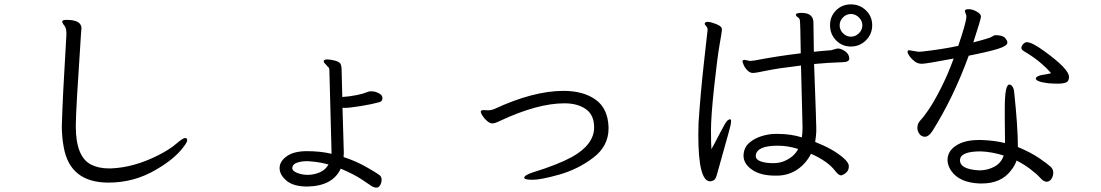

<svg xmlns="http://www.w3.org/2000/svg" viewBox="-20 -811 5040 879"><path d="M353 -681 351 -659Q327 -301 327 -237V-233Q327 -92 398 -57Q432 -40 478 -40H488Q594 -44 706 -101Q757 -127 787 -153Q817 -179 827 -179Q837 -179 837 -169.5Q837 -160 820 -138Q779 -83 694 -34Q594 25 477 25Q301 25 272 -136Q263 -182 263 -233Q266 -355 284 -652V-658Q284 -683 274.5 -694Q265 -705 265 -712.5Q265 -720 285 -720Q353 -720 353 -681Z M1392 -73H1382Q1361 -73 1340.5 -66.5Q1320 -60 1318 -43V-42Q1318 -28 1341.5 -19Q1365 -10 1391.5 -10.5Q1418 -11 1444 -22Q1470 -33 1484 -58Q1456 -66 1424 -70ZM1544 -489 1547 -367Q1580 -369 1612 -375.5Q1644 -382 1656 -387.5Q1668 -393 1676 -393H1680Q1697 -393 1712.5 -385Q1728 -377 1730 -368L1731 -362Q1731 -347 1716 -343Q1684 -334 1632 -325.5Q1580 -317 1556 -317L1548 -318L1554 -113L1553 -92Q1608 -74 1653.5 -48.5Q1699 -23 1719 -8Q1727 -1 1727 12Q1727 25 1720.5 36.5Q1714 48 1703.5 48Q1693 48 1681.5 41Q1670 34 1637.5 11.5Q1605 -11 1540 -39Q1503 41 1387 43Q1323 43 1291.5 16Q1260 -11 1260 -41.5Q1260 -72 1292.5 -95.5Q1325 -119 1385.5 -119Q1446 -119 1498 -107L1488 -487Q1488 -502 1481 -505Q1475 -513 1468.5 -519Q1462 -525 1462 -530V-532Q1465 -539 1478 -539Q1491 -539 1511.5 -534Q1532 -529 1538 -520Q1544 -511 1544 -489Z M2193 -307 2215 -306Q2229 -306 2241 -311Q2421 -395 2560 -395Q2650 -395 2706.5 -355Q2763 -315 2766 -229V-223Q2766 -142 2696 -89Q2626 -36 2541.5 -12Q2457 12 2418.5 12Q2380 12 2380 3Q2380 -9 2420 -22Q2531 -56 2598 -92Q2700 -149 2700 -228Q2700 -285 2662 -311.5Q2624 -338 2564 -338Q2441 -338 2270 -258Q2246 -246 2234.5 -246Q2223 -246 2210 -257Q2197 -268 2189 -281Q2181 -294 2181 -299Q2181 -307 2193 -307Z M3634 -129Q3587 -144 3541 -144Q3444 -144 3440 -99V-97Q3440 -80 3463 -72Q3486 -64 3519 -64Q3552 -64 3576 -76Q3617 -95 3634 -129ZM3206 -703Q3209 -711 3219.5 -711Q3230 -711 3244 -706Q3280 -695 3284 -682Q3285 -680 3285 -673.5Q3285 -667 3274.5 -607.5Q3264 -548 3249.5 -413.5Q3235 -279 3235 -215.5Q3235 -152 3237 -128Q3250 -151 3276 -201.5Q3302 -252 3309.5 -258.5Q3317 -265 3322 -265Q3327 -265 3327 -257Q3327 -249 3324 -235Q3321 -221 3294.5 -127.5Q3268 -34 3262.5 -13Q3257 8 3248.5 13.5Q3240 19 3231 19Q3177 19 3177 -193L3178 -248Q3187 -385 3203 -527Q3219 -669 3219.5 -674.5Q3220 -680 3217 -685.5Q3214 -691 3210 -695Q3206 -699 3206 -703ZM3912 -658.5Q3928 -674 3928 -695Q3928 -716 3912 -731.5Q3896 -747 3875.5 -747Q3855 -747 3839.5 -731.5Q3824 -716 3824 -695Q3824 -674 3839.5 -658.5Q3855 -643 3875.5 -643Q3896 -643 3912 -658.5ZM3707 -518Q3717 -248 3717 -228V-209Q3717 -196 3712 -161Q3794 -129 3840 -89Q3866 -67 3866 -50.5Q3866 -34 3858 -25Q3850 -16 3841.5 -12Q3833 -8 3831 -8Q3819 -8 3804 -28Q3770 -73 3693 -107Q3670 -62 3631 -35.5Q3592 -9 3543 -7H3528Q3462 -7 3423 -34Q3384 -61 3384 -98V-99Q3385 -135 3409.5 -156.5Q3434 -178 3467.5 -188Q3501 -198 3529 -198H3541Q3601 -198 3651 -182Q3654 -203 3654 -223V-236L3647 -511Q3538 -498 3489 -487.5Q3440 -477 3426.5 -477Q3413 -477 3401 -489.5Q3389 -502 3384 -515Q3379 -528 3379 -529Q3379 -537 3389 -537L3413 -532L3434 -534Q3537 -554 3646 -567Q3644 -708 3642 -718Q3640 -728 3632 -732.5Q3624 -737 3624 -744V-745Q3625 -752 3650 -752Q3704 -752 3704 -707Q3704 -680 3706 -574Q3727 -576 3746.5 -578Q3766 -580 3785 -581Q3794 -583 3802 -586Q3810 -589 3819 -589Q3837 -586 3851.5 -574.5Q3866 -563 3868 -546V-542Q3868 -526 3832 -526Q3770 -524 3707 -518ZM3875.5 -791Q3916 -791 3944.5 -763.5Q3973 -736 3973 -695.5Q3973 -655 3944.5 -626.5Q3916 -598 3875.5 -598Q3835 -598 3807.5 -626.5Q3780 -655 3780 -695.5Q3780 -736 3807.5 -763.5Q3835 -791 3875.5 -791Z M4463 -31Q4501 -31 4532.5 -48Q4564 -65 4575 -99Q4521 -116 4470 -118Q4375 -118 4375 -77Q4375 -36 4463 -31ZM4580 -317Q4580 -424 4601 -424Q4609 -424 4615.5 -414Q4622 -404 4623 -389Q4640 -231 4640 -138Q4700 -113 4739 -86Q4778 -59 4790 -47.5Q4802 -36 4802 -20.5Q4802 -5 4793.5 8Q4785 21 4771.5 21Q4758 21 4742 3Q4726 -15 4696 -37.5Q4666 -60 4634 -76Q4627 -54 4608 -30Q4563 29 4475 29H4464Q4371 25 4334 -30Q4319 -53 4318 -75V-79Q4318 -119 4357 -144.5Q4396 -170 4461 -170H4474Q4533 -168 4581 -156V-179L4580 -266ZM4792 -476Q4744 -532 4667 -577Q4656 -584 4656 -591.5Q4656 -599 4663 -608Q4673 -618 4680 -618Q4705 -618 4762 -576Q4874 -495 4874 -459Q4874 -438 4859.5 -433Q4845 -428 4823.5 -428Q4802 -428 4778 -430Q4722 -437 4722 -452Q4722 -457 4731 -461.5Q4740 -466 4748.5 -467.5Q4757 -469 4770 -471Q4783 -473 4792 -476ZM4142 -581 4185 -574 4202 -575Q4292 -585 4367 -601Q4404 -710 4404 -733V-740L4397 -760Q4397 -769 4414.5 -769Q4432 -769 4451.5 -758Q4471 -747 4471 -735.5Q4471 -724 4436 -617Q4511 -636 4521 -643Q4531 -650 4537 -650Q4570 -650 4581 -637.5Q4592 -625 4592 -616Q4592 -601 4549 -587.5Q4506 -574 4415 -556Q4345 -364 4248 -210Q4231 -185 4215 -185Q4199 -185 4189.5 -197.5Q4180 -210 4180 -225Q4180 -240 4186 -249.5Q4192 -259 4199.5 -266.5Q4207 -274 4231 -308.5Q4255 -343 4287.5 -407Q4320 -471 4346 -543Q4219 -519 4200.5 -519Q4182 -519 4168 -529.5Q4154 -540 4144.5 -553Q4135 -566 4135 -573.5Q4135 -581 4142 -581Z"/></svg>

Font: LXGW Bright GB
Style: Regular
Weight: 400
Designer: Christian Thalmann (Catharsis Fonts)
Foundry: LXGW / Christian Thalmann (Catharsis Fonts) / Fontworks Inc.
Version: Version 5.510